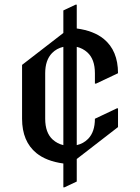

<svg xmlns="http://www.w3.org/2000/svg" viewBox="-20 -674 592 811"><path d="M247.6 117.2V16.6Q175.8 6.8 133.8 -27.3Q73.2 -76.7 73.2 -172.4V-399.9L247.6 -534.7V-629.9L299.3 -654.3H304.2V-553.7Q376 -543.9 418 -509.8Q478.5 -460.4 478.5 -364.7L385.7 -320.8H380.9V-364.7Q380.9 -423.8 349.1 -452.6Q329.6 -470.2 304.2 -476.1V-61Q332.5 -67.4 352.1 -87.4Q380.9 -116.7 380.9 -172.4L473.6 -216.3H478.5V-137.2L304.2 -2.4V92.8L252.4 117.2ZM247.6 -61V-476.1Q219.2 -469.7 199.7 -449.7Q170.9 -419.9 170.9 -364.7V-172.4Q170.9 -113.3 202.6 -84.5Q222.2 -66.9 247.6 -61Z"/></svg>

Font: Nova Cut
Style: Book
Weight: 400
Version: Version 2.000